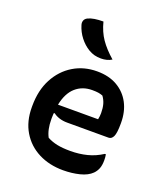

<svg xmlns="http://www.w3.org/2000/svg" viewBox="-149 -917 898 1035"><g transform="rotate(20 300.0 -400.0)"><path d="M326 -550Q394 -550 442 -522Q490 -494 515.5 -445.5Q541 -397 541 -333V-329Q541 -274 531.5 -254.5Q522 -235 505 -235H268Q242 -235 221 -242Q200 -249 187 -260L182 -257Q181 -244 181 -230V-223Q181 -163 202 -124Q228 -110 259 -103.5Q290 -97 335 -97Q386 -97 431 -108.5Q476 -120 516 -146H522Q525 -131 525 -113Q525 -84 517.5 -65Q510 -46 496 -32Q472 -8 428 3Q384 14 334 14Q255 14 193 -17.5Q131 -49 95.5 -108Q60 -167 60 -248V-255Q60 -345 95 -411Q130 -477 190 -513.5Q250 -550 326 -550ZM335 -446Q279 -446 240.5 -412Q202 -378 188 -309H418Q420 -318 421 -327.5Q422 -337 422 -346Q422 -374 416 -396Q410 -418 396 -437Q383 -442 370 -444Q357 -446 335 -446ZM265 -814Q279 -759 306.5 -719Q334 -679 381 -638Q355 -622 320 -622Q299 -622 282 -626.5Q265 -631 248 -641Q218 -659 194.5 -689Q171 -719 160 -756Q156 -769 160 -780.5Q164 -792 177 -799Q193 -807 215 -810.5Q237 -814 265 -814Z"/></g></svg>

Font: Recursive Mn Csl St SmB
Style: Regular
Weight: 600
Monospace: yes
Version: Version 1.079;hotconv 1.0.112;makeotfexe 2.5.65598; ttfautoh